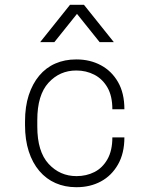

<svg xmlns="http://www.w3.org/2000/svg" viewBox="-20 -768 640 798"><path d="M296 10Q250 10 211 -7Q172 -24 143.5 -57.5Q115 -91 99.5 -139Q84 -187 84 -248V-263Q84 -325 99.5 -372.5Q115 -420 143 -453.5Q171 -487 210 -504Q249 -521 296 -521H298Q354 -521 399 -497Q444 -473 470.5 -427Q497 -381 497 -314H447Q447 -369 426.5 -404.5Q406 -440 372 -457.5Q338 -475 297 -475Q228 -475 181.5 -424Q135 -373 135 -269V-242Q135 -138 182 -87Q229 -36 298 -36Q339 -36 372.5 -53Q406 -70 426.5 -106Q447 -142 447 -197H497Q497 -131 470.5 -84.5Q444 -38 399.5 -14Q355 10 299 10ZM147 -593 271 -748H329L453 -593H394L285 -729H315L206 -593Z"/></svg>

Font: Chivo Mono Thin
Style: Regular
Weight: 250
Designer: Hector Gatti
Foundry: Omnibus-Type
Version: Version 1.008